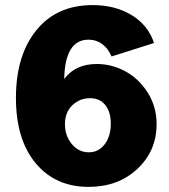

<svg xmlns="http://www.w3.org/2000/svg" viewBox="-20 -731 670 759"><path d="M588.9 -561 420.9 -507.8Q407.7 -539.1 384.3 -556.6Q360.8 -574.2 330.1 -574.2Q236.8 -574.2 233.9 -418.9Q277.8 -478 362.8 -478Q421.9 -478 475.6 -449Q529.3 -419.9 564.2 -364.5Q599.1 -309.1 599.1 -240.2Q599.1 -134.8 523.2 -63.5Q447.3 7.8 330.1 7.8Q199.2 7.8 121.1 -85.7Q43 -179.2 43 -344.2Q43 -511.7 123.5 -611.3Q204.1 -710.9 346.2 -710.9Q435.5 -710.9 500.7 -671.1Q565.9 -631.3 588.9 -561ZM236.8 -240.2Q236.8 -194.3 263.9 -161.6Q291 -128.9 331.1 -128.9Q369.6 -128.9 393.8 -160.6Q418 -192.4 418 -242.2Q418 -288.1 396.5 -315.4Q375 -342.8 335.9 -342.8Q294.9 -342.8 265.9 -314.9Q236.8 -287.1 236.8 -240.2Z"/></svg>

Font: LT Superior Black
Style: Regular
Weight: 900
Designer: Daniel Lyons
Foundry: LyonsType
Version: Version 2.005